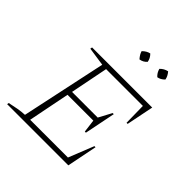

<svg xmlns="http://www.w3.org/2000/svg" viewBox="-188 -848 989 989"><g transform="rotate(45 306.5 -353.0)"><path d="M12 0 14 -10Q41 -16 66.5 -20.5Q92 -25 116 -26L215 -490L113 -505L115 -516H553L523 -367H515L513 -488H245L204 -281H391L429 -352H437L403 -183H395L386 -254H198L153 -27H428L483 -165H491L458 0ZM349 -706Q367 -688 370 -666Q354 -648 331 -645Q313 -666 309 -683Q328 -702 349 -706ZM479 -706Q496 -686 499 -666Q481 -648 461 -645Q444 -660 438 -683Q455 -701 479 -706Z"/></g></svg>

Font: Piazzolla SC Thin
Style: Italic
Weight: 100
Italic angle: -11.3°
Designer: Juan Pablo del Peral
Foundry: Huerta Tipografica
Version: Version 1.330